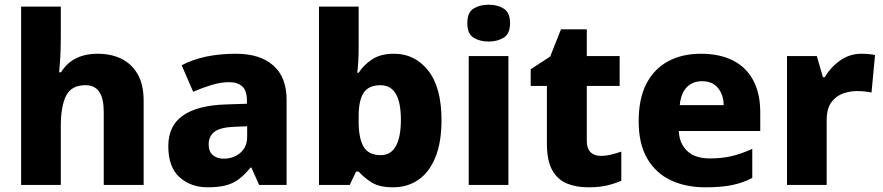

<svg xmlns="http://www.w3.org/2000/svg" viewBox="-20 -788 3760 818"><path d="M70 0V-760H239V-628Q239 -576 236.5 -538.5Q234 -501 232 -480H240Q258 -509 281.5 -526Q305 -543 333.5 -551Q362 -559 396 -559Q453 -559 496.5 -538Q540 -517 566 -473Q592 -429 592 -358V0H422V-311Q422 -368 403 -396.5Q384 -425 344 -425Q284 -425 261.5 -380Q239 -335 239 -250V0Z M865 10Q793 10 745 -33Q697 -76 697 -165Q697 -252 759 -295.5Q821 -339 941 -343L1032 -346V-359Q1032 -402 1012 -420Q992 -438 956 -438Q921 -438 881.5 -426Q842 -414 803 -397L754 -510Q799 -534 857 -546.5Q915 -559 985 -559Q1088 -559 1144.5 -509Q1201 -459 1201 -363V0H1084L1051 -74H1047Q1024 -45 999.5 -26Q975 -7 943 1.5Q911 10 865 10ZM933 -112Q975 -112 1004 -137Q1033 -162 1033 -206V-250L982 -248Q920 -246 894.5 -227Q869 -208 869 -173Q869 -142 887 -127Q905 -112 933 -112Z M1655 10Q1596 10 1563 -11Q1530 -32 1508 -57H1497L1470 0H1339V-760H1508V-585Q1508 -555 1506.5 -527.5Q1505 -500 1502 -478H1508Q1530 -512 1566 -535.5Q1602 -559 1659 -559Q1748 -559 1804.5 -487Q1861 -415 1861 -276Q1861 -182 1835 -118Q1809 -54 1762.5 -22Q1716 10 1655 10ZM1603 -127Q1645 -127 1666.5 -165.5Q1688 -204 1688 -278Q1688 -425 1601 -425Q1551 -425 1529.5 -393Q1508 -361 1508 -292V-270Q1508 -199 1529 -163Q1550 -127 1603 -127Z M1977 0V-549H2146V0ZM2062 -611Q2024 -611 1997.5 -627.5Q1971 -644 1971 -689Q1971 -735 1997.5 -751.5Q2024 -768 2062 -768Q2099 -768 2126 -751.5Q2153 -735 2153 -689Q2153 -644 2126 -627.5Q2099 -611 2062 -611Z M2486 10Q2434 10 2394.5 -6.5Q2355 -23 2332.5 -63.5Q2310 -104 2310 -177V-422H2241V-493L2324 -547L2370 -663H2480V-549H2620V-422H2480V-187Q2480 -156 2495.5 -140Q2511 -124 2539 -124Q2563 -124 2584.5 -129.5Q2606 -135 2627 -142V-18Q2600 -6 2566.5 2Q2533 10 2486 10Z M2985 10Q2902 10 2838 -20Q2774 -50 2737.5 -112.5Q2701 -175 2701 -271Q2701 -369 2734.5 -432.5Q2768 -496 2827.5 -527.5Q2887 -559 2966 -559Q3045 -559 3101.5 -531Q3158 -503 3188.5 -447Q3219 -391 3219 -309V-230H2872Q2874 -177 2907.5 -145Q2941 -113 3004 -113Q3056 -113 3098 -123Q3140 -133 3185 -154V-30Q3145 -9 3099 0.5Q3053 10 2985 10ZM2876 -340H3063Q3063 -383 3039.5 -412.5Q3016 -442 2971 -442Q2931 -442 2906 -416.5Q2881 -391 2876 -340Z M3333 0V-549H3460L3486 -459H3494Q3518 -501 3559 -530Q3600 -559 3649 -559Q3665 -559 3682 -557.5Q3699 -556 3708 -553L3693 -394Q3682 -396 3667.5 -398Q3653 -400 3629 -400Q3602 -400 3572.5 -390Q3543 -380 3522.5 -353Q3502 -326 3502 -275V0Z"/></svg>

Font: Noto Sans Symbols ExtraBold
Style: Regular
Weight: 800
Version: Version 2.002